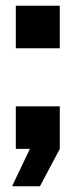

<svg xmlns="http://www.w3.org/2000/svg" viewBox="-20 -518 280 668"><path d="M35 -498H188V-350H35ZM35 -148H188V0L119 130H22L84 0H35Z"/></svg>

Font: Kreadon
Style: Bold
Weight: 700
Designer: Reiya WATANABE
Foundry: StudioGnu
Version: Version 1.003; ttfautohint (v1.8.4.7-5d5b);gftools[0.9.32]